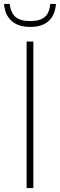

<svg xmlns="http://www.w3.org/2000/svg" viewBox="-46 -950 302 970"><path d="M88.5 0V-740H122.5V0ZM-25.5 -930H3Q8.5 -885 32.5 -864.2Q56.5 -843.5 106.5 -843.5Q156.5 -843.5 180.2 -864.2Q204 -885 208 -930H236.5Q232.5 -873.5 199.8 -843.8Q167 -814 106.5 -814Q46.5 -814 12.5 -844.2Q-21.5 -874.5 -25.5 -930Z"/></svg>

Font: Encode Sans Semi Condensed Thin
Style: Regular
Weight: 250
Width: 4
Designer: Multiple Designers
Foundry: Impallari Type
Version: Version 2.000